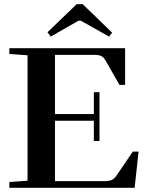

<svg xmlns="http://www.w3.org/2000/svg" viewBox="-20 -892 690 912"><path d="M221.2 -718.3 205.6 -738.8 344.2 -872.1H373L512.7 -736.8L498 -718.3L364.3 -793.5H352.5ZM24.4 0V-27.3L110.8 -33.7V-629.4L24.4 -635.7V-663.1H574.2V-488.8H547.4L481.4 -604.5Q472.7 -619.6 461.4 -625.5Q450.2 -631.3 428.7 -631.3H241.2V-350.1H425.8V-454.1H452.6V-222.2H425.8V-318.4H241.2V-31.7H477.1Q499.5 -31.7 511.5 -37.6Q523.4 -43.5 534.2 -59.1L610.8 -171.9H638.2L619.6 0Z"/></svg>

Font: Elstob 14pt SemiBold
Style: Regular
Weight: 600
Designer: Peter S. Baker
Version: Version 1.015